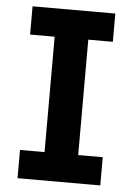

<svg xmlns="http://www.w3.org/2000/svg" viewBox="-51 -739 540 779"><g transform="rotate(5 218.5 -350.0)"><path d="M50 0H387V-115H287V-585H387V-700H50V-585H150V-115H50Z"/></g></svg>

Font: Finlandica SemiBold
Style: Regular
Weight: 600
Designer: Niklas Ekholm, Juho Hiilivirta, Jaakko Suomalainen
Foundry: Helsinki Type Studio
Version: Version 2.000;Glyphs 3.2 (3202)